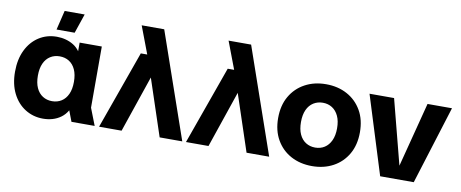

<svg xmlns="http://www.w3.org/2000/svg" viewBox="-64 -980 3033 1262"><g transform="rotate(10 1452.5 -349.0)"><path d="M262.4 12Q196.6 12 143.3 -21.4Q89.9 -54.8 59.2 -116.1Q28.5 -177.4 28.5 -260.5Q28.5 -343.6 58.5 -405.1Q88.5 -466.7 141.1 -500.4Q193.7 -534.2 260.3 -534.2Q291 -534.2 319.5 -526.6Q348.1 -519 372.3 -503.9Q396.5 -488.8 413.6 -464.6V-522.2H561.6V-114L606 0H451.2L423.7 -71.9Q406.5 -42.2 381 -23.7Q355.6 -5.3 325.4 3.4Q295.3 12 262.4 12ZM300.9 -111.5Q336.8 -111.5 363.9 -128.8Q391.1 -146.1 406.3 -179.4Q421.5 -212.6 421.5 -261.2Q421.5 -309.8 406.3 -343.1Q391.1 -376.3 363.9 -393.5Q336.8 -410.6 300.9 -410.6Q266 -410.6 238.7 -393.5Q211.3 -376.3 196.1 -343.1Q180.9 -309.8 180.9 -261.2Q180.9 -212.6 196.1 -179.4Q211.3 -146.1 238.7 -128.8Q266 -111.5 300.9 -111.5ZM249.2 -580.5 280.5 -710H414.1L370.1 -580.5Z M1039.7 0 890.2 -450 877.3 -489.2 795.5 -705H945.9L1190.7 0ZM635.4 0 821.9 -522.2H953L968.3 -411.8H926L785.7 0Z M1619.7 0 1470.2 -450 1457.3 -489.2 1375.5 -705H1525.9L1770.7 0ZM1215.4 0 1401.9 -522.2H1533L1548.3 -411.8H1506L1365.7 0Z M2057.4 12Q1978.4 12 1916.7 -21.3Q1855 -54.6 1819.8 -115.9Q1784.5 -177.2 1784.5 -260.9Q1784.5 -345.4 1819.8 -406.3Q1855 -467.3 1916.7 -500.7Q1978.4 -534.2 2057.4 -534.2Q2136.7 -534.2 2198.3 -500.7Q2259.9 -467.3 2295.1 -406.3Q2330.3 -345.4 2330.3 -260.9Q2330.3 -177.2 2295.1 -115.9Q2259.9 -54.6 2198.3 -21.3Q2136.7 12 2057.4 12ZM2057.4 -111.5Q2092.6 -111.5 2119.7 -128.8Q2146.8 -146.1 2162.3 -179.4Q2177.9 -212.6 2177.9 -260.9Q2177.9 -309.6 2162.3 -342.8Q2146.8 -376 2119.7 -393.3Q2092.6 -410.6 2057.4 -410.6Q2022.3 -410.6 1994.8 -393.3Q1967.3 -376 1952.1 -342.8Q1936.9 -309.6 1936.9 -260.9Q1936.9 -212.6 1952.1 -179.4Q1967.3 -146.1 1994.8 -128.8Q2022.3 -111.5 2057.4 -111.5Z M2511.5 0 2348.4 -522.2H2512.3L2624 -90.6L2735.6 -522.2H2898.8L2735.7 0Z"/></g></svg>

Font: TikTok Sans Light
Style: Regular
Weight: 300
Version: Version 4.000